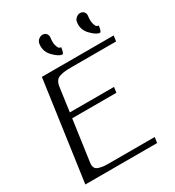

<svg xmlns="http://www.w3.org/2000/svg" viewBox="-228 -1119 1143 1253"><g transform="rotate(-30 344.0 -493.0)"><path d="M688.5 -750 682.6 -708H349.6Q316.4 -708 299.8 -706.5Q283.2 -705.1 261.7 -699.2Q240.2 -693.4 229.5 -678.7Q218.8 -664.1 214.8 -639.6L189.5 -458H522.5L516.6 -417H183.6L140.6 -110.4Q136.7 -85.9 143.6 -71.3Q150.4 -56.6 170.4 -50.8Q190.4 -44.9 206.5 -43.5Q222.7 -42 255.9 -42H588.9L583 0H42L147.5 -750ZM524.4 -944.3Q526.4 -961.9 540.5 -974.1Q554.7 -986.3 571.3 -986.3Q588.9 -986.3 599.1 -974.1Q609.4 -961.9 607.4 -944.3Q602.5 -911.1 607.9 -889.2Q613.3 -867.2 620.6 -860.8Q627.9 -854.5 636.7 -854.5Q630.9 -809.6 620.1 -809.6Q595.7 -809.6 556.2 -849.6Q516.6 -889.6 524.4 -944.3ZM241.2 -944.3Q243.2 -961.9 257.3 -974.1Q271.5 -986.3 288.1 -986.3Q305.7 -986.3 315.9 -974.1Q326.2 -961.9 324.2 -944.3Q319.3 -911.1 324.7 -889.2Q330.1 -867.2 337.4 -860.8Q344.7 -854.5 353.5 -854.5Q347.7 -809.6 336.9 -809.6Q312.5 -809.6 272.9 -849.6Q233.4 -889.6 241.2 -944.3Z"/></g></svg>

Font: okolaks
Style: RegularItalic
Weight: 500
Italic angle: -8°
Version: Version 000.6.0